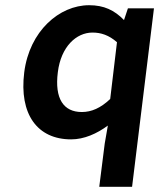

<svg xmlns="http://www.w3.org/2000/svg" viewBox="-20 -523 621 737"><path d="M253 12C303 12 352 -10 394 -41L382 28L361 194H487L571 -491H471L456 -446C419 -484 379 -503 322 -503C208 -503 93 -404 73 -245C53 -85 123 12 253 12ZM335 -398C368 -398 398 -388 429 -361L403 -143C366 -108 331 -93 294 -93C224 -93 189 -144 202 -246C214 -344 273 -398 335 -398Z"/></svg>

Font: Falling Sky
Style: MedObl
Weight: 500
Designer: Paul D. Hunt
Foundry: Adobe Systems Incorporated
Version: Version 1.02